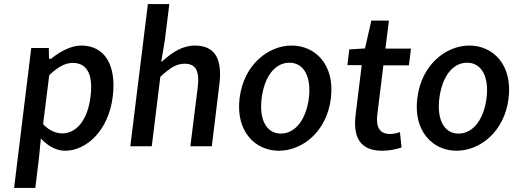

<svg xmlns="http://www.w3.org/2000/svg" viewBox="-20 -726 2521 940"><path d="M187 -41C221 -7 259 12 299 12C401 12 511 -84 532 -253C551 -407 493 -503 378 -503C328 -503 274 -474 231 -439L230 -438H220L219 -491H133L49 194H153L171 45L180 -48ZM191 -118 221 -358 223 -360C265 -399 300 -418 336 -418C411 -418 436 -354 423 -252C409 -136 352 -73 286 -73C257 -73 224 -84 193 -116Z M723 -10 765 -350 767 -352C811 -392 842 -414 884 -414C938 -414 958 -380 948 -298L912 -10H1017L1054 -313C1069 -436 1034 -503 934 -503C873 -503 823 -469 779 -430L769 -422L787 -529L809 -706H704L618 -10Z M1345 12C1460 12 1580 -81 1600 -245C1620 -410 1523 -503 1408 -503C1294 -503 1173 -410 1153 -245C1133 -81 1231 12 1345 12ZM1397 -419C1469 -419 1505 -348 1492 -245C1479 -143 1427 -72 1355 -72C1283 -72 1248 -143 1261 -245C1274 -348 1324 -419 1397 -419Z M1851 12C1887 12 1918 5 1946 -4L1938 -79C1923 -74 1906 -70 1890 -70C1840 -70 1820 -102 1827 -163L1857 -406H1982L1992 -488H1867L1884 -625H1798L1767 -489L1690 -484L1681 -407H1751L1721 -164C1708 -58 1740 12 1851 12Z M2215 12C2330 12 2450 -81 2470 -245C2490 -410 2393 -503 2278 -503C2164 -503 2043 -410 2023 -245C2003 -81 2101 12 2215 12ZM2267 -419C2339 -419 2375 -348 2362 -245C2349 -143 2297 -72 2225 -72C2153 -72 2118 -143 2131 -245C2144 -348 2194 -419 2267 -419Z"/></svg>

Font: Falling Sky
Style: LightObl
Weight: 400
Designer: Paul D. Hunt
Foundry: Adobe Systems Incorporated
Version: Version 1.02